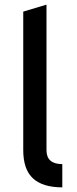

<svg xmlns="http://www.w3.org/2000/svg" viewBox="-20 -790 332 826"><path d="M180 -144Q180 -84 248 -84V16Q164 16 122 -22.5Q80 -61 80 -144V-740L180 -770Z"/></svg>

Font: Simpel Medium
Style: Regular
Weight: 500
Designer: Janko Jovanovic
Version: Version 1.048;PS 001.048;hotconv 1.0.88;makeotf.lib2.5.64775